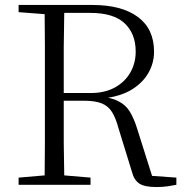

<svg xmlns="http://www.w3.org/2000/svg" viewBox="-20 -745 748 774"><path d="M55 0V-29L160 -38Q161 -103 161 -167Q161 -250 161 -335V-390Q161 -475 161 -559Q161 -624 160 -688L55 -696V-725H352Q471 -725 536 -676.5Q601 -628 601 -537Q601 -488 575.5 -446.5Q550 -405 501 -378Q465 -359 416 -351Q440 -346 457 -337Q486 -323 503 -295.5Q520 -268 533 -226L593 -36L691 -29V0Q676 3 656 6Q636 9 610 9Q562 9 541 -5.5Q520 -20 512 -52L458 -227Q447 -269 431.5 -293.5Q416 -318 389.5 -328.5Q363 -339 317 -339H237Q237 -251 237 -168Q238 -103 239 -38L345 -29V0ZM237 -370H346Q402 -370 442.5 -392Q483 -414 505 -452Q527 -490 527 -537Q527 -609 482.5 -651Q438 -693 344 -693H239Q238 -626 237 -556Q237 -472 237 -370Z"/></svg>

Font: Early Summer Mincho Light
Style: Regular
Weight: 300
Designer: GuiWonder
Version: Version 1.002